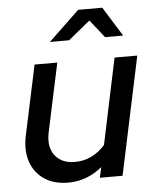

<svg xmlns="http://www.w3.org/2000/svg" viewBox="-53 -771 661 825"><g transform="rotate(-5 278.0 -359.0)"><path d="M208 9Q147 9 105.5 -19Q64 -47 47.5 -95Q31 -143 43 -204L108 -509H206L143 -214Q130 -152 158.5 -114.5Q187 -77 245 -77Q283 -77 316 -93Q349 -109 375 -139L453 -509H551L443 0H345L355 -45Q289 9 208 9ZM182 -600 315 -727H419L498 -600H420L359 -677L265 -600Z"/></g></svg>

Font: Red Hat Display SemiBold
Style: Italic
Weight: 600
Italic angle: -12°
Designer: Pentagram, MCKL
Foundry: Pentagram, MCKL
Version: Version 1.023